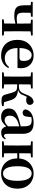

<svg xmlns="http://www.w3.org/2000/svg" viewBox="1354 -1946 608 3355"><g transform="rotate(90 1657.5 -268.0)"><path d="M323.2 -506.8V-536.1H599.1V-506.8L527.8 -500L525.9 -300.8V-234.9L527.8 -36.1L599.1 -29.8V0H318.8V-29.8L390.1 -37.1L392.1 -233.9Q358.4 -225.6 324 -219.7Q289.6 -213.9 252 -213.9Q182.1 -213.9 142.8 -231.4Q103.5 -249 87.6 -287.1Q71.8 -325.2 71.8 -386.2V-500L12.2 -506.8V-536.1H272V-506.8L203.1 -500L201.2 -371.1Q201.2 -305.7 222.9 -281.2Q244.6 -256.8 306.2 -256.8Q328.6 -256.8 349.1 -258.8Q369.6 -260.7 392.1 -265.1V-300.8L390.1 -500Z M952.1 16.1Q871.1 16.1 808.8 -16.6Q746.6 -49.3 711.4 -112.8Q676.3 -176.3 676.3 -269Q676.3 -358.9 713.9 -422.1Q751.5 -485.4 812.7 -518.6Q874 -551.8 945.3 -551.8Q1018.6 -551.8 1069.1 -522.5Q1119.6 -493.2 1145.5 -443.1Q1171.4 -393.1 1171.4 -331.1Q1171.4 -312 1169.9 -297.9Q1168.5 -283.7 1165 -270H818.4Q821.3 -152.3 871.8 -100.1Q922.4 -47.9 997.1 -47.9Q1050.3 -47.9 1087.2 -67.9Q1124 -87.9 1150.4 -123L1168.5 -109.9Q1136.7 -49.3 1081.5 -16.6Q1026.4 16.1 952.1 16.1ZM818.4 -305.2H989.3Q1021.5 -305.2 1033 -322.3Q1044.4 -339.4 1044.4 -379.9Q1044.4 -445.8 1016.4 -481.9Q988.3 -518.1 940.4 -518.1Q892.1 -518.1 856.9 -466.6Q821.8 -415 818.4 -305.2Z M1630.9 -64 1597.2 -181.2Q1582 -231.4 1559.6 -247.8Q1537.1 -264.2 1486.8 -264.2H1453.1Q1453.1 -202.6 1453.6 -141.1Q1454.1 -79.6 1455.1 -36.1L1524.9 -29.8V0H1245.1V-29.8L1315.9 -36.1Q1316.4 -64.9 1316.9 -100.6Q1317.4 -136.2 1317.6 -171.6Q1317.9 -207 1317.9 -234.9V-300.8Q1317.9 -329.1 1317.6 -364.5Q1317.4 -399.9 1316.9 -435.5Q1316.4 -471.2 1315.9 -500L1245.1 -506.8V-536.1H1524.9V-506.8L1455.1 -500L1453.1 -294.9H1487.8Q1516.1 -294.9 1540.3 -301.3Q1564.5 -307.6 1585 -329.8Q1605.5 -352.1 1622.1 -398.9Q1648.9 -476.1 1679.4 -511Q1710 -545.9 1759.8 -551.8Q1812 -537.1 1812 -485.8Q1812 -456.1 1789.8 -439Q1767.6 -421.9 1735.8 -421.9Q1699.7 -421.9 1670.9 -432.1Q1660.2 -414.1 1649.9 -387.2Q1632.8 -335.9 1608.6 -312.7Q1584.5 -289.6 1552.2 -279.8Q1632.3 -271 1670.9 -242.9Q1709.5 -214.8 1729 -153.8L1765.1 -36.1L1833 -27.8V0Q1789.6 9.8 1744.1 9.8Q1689.5 9.8 1665 -6.1Q1640.6 -22 1630.9 -64Z M2297.9 15.1Q2252.4 15.1 2226.1 -8.5Q2199.7 -32.2 2189.9 -74.2Q2149.4 -30.3 2112.8 -7.1Q2076.2 16.1 2019 16.1Q1956.1 16.1 1915.5 -19.5Q1875 -55.2 1875 -118.2Q1875 -161.1 1893.8 -193.6Q1912.6 -226.1 1956.8 -251.2Q2001 -276.4 2077.1 -297.9L2187 -327.1V-380.9Q2187 -461.4 2163.3 -489.7Q2139.6 -518.1 2082 -518.1Q2057.1 -518.1 2026.9 -512.2L2018.1 -439Q2015.1 -396.5 1996.3 -378.2Q1977.5 -359.9 1952.1 -359.9Q1903.3 -359.9 1891.1 -405.8Q1900.9 -473.6 1961.2 -512.7Q2021.5 -551.8 2127 -551.8Q2226.6 -551.8 2272.2 -505.6Q2317.9 -459.5 2317.9 -356V-95.2Q2317.9 -59.6 2326.7 -46.9Q2335.4 -34.2 2352.1 -34.2Q2363.3 -34.2 2373.3 -40.8Q2383.3 -47.4 2397 -66.9L2414.1 -53.2Q2396 -17.1 2367.9 -1Q2339.8 15.1 2297.9 15.1ZM2187 -104V-300.8Q2164.6 -294.9 2144.3 -288.6Q2124 -282.2 2108.9 -276.9Q2055.7 -255.4 2028.3 -220.7Q2001 -186 2001 -136.2Q2001 -90.3 2023.2 -67.6Q2045.4 -44.9 2082 -44.9Q2102.1 -44.9 2126.2 -56.9Q2150.4 -68.8 2187 -104Z M3011.2 -17.1Q3071.8 -17.1 3105.5 -79.6Q3139.2 -142.1 3139.2 -268.1Q3139.2 -394.5 3105.5 -456.3Q3071.8 -518.1 3011.2 -518.1Q2949.7 -518.1 2917 -456.3Q2884.3 -394.5 2884.3 -268.1Q2884.3 -142.1 2917 -79.6Q2949.7 -17.1 3011.2 -17.1ZM3011.2 16.1Q2935.1 16.1 2876 -17.8Q2816.9 -51.8 2783 -115Q2749 -178.2 2748 -266.1H2657.2Q2657.2 -203.1 2657.7 -141.4Q2658.2 -79.6 2659.2 -36.1L2729 -29.8V0H2449.2V-29.8L2520 -36.1Q2520.5 -64.9 2521 -100.6Q2521.5 -136.2 2521.7 -171.6Q2522 -207 2522 -234.9V-300.8Q2522 -329.1 2521.7 -364.5Q2521.5 -399.9 2521 -435.5Q2520.5 -471.2 2520 -500L2449.2 -506.8V-536.1H2729V-506.8L2659.2 -500L2657.2 -300.8H2749Q2755.4 -380.4 2792.5 -436.5Q2829.6 -492.7 2887 -522.2Q2944.3 -551.8 3011.2 -551.8Q3083.5 -551.8 3143.8 -518.6Q3204.1 -485.4 3240 -422.4Q3275.9 -359.4 3275.9 -270Q3275.9 -180.2 3241.9 -116Q3208 -51.8 3147.9 -17.8Q3087.9 16.1 3011.2 16.1Z"/></g></svg>

Font: Source Han Serif TW
Style: Bold
Weight: 700
Designer: Ryoko NISHIZUKA Ë•øÂ°öÊ∂ºÂ≠ê (kana & ideographs); Frank Grie√ühammer (Latin, Greek & Cyrillic); Wenlong ZHANG Âº†ÊñáÈæô 
Foundry: Adobe
Version: Version 2.003;hotconv 1.1.1;makeotfexe 2.6.0